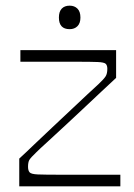

<svg xmlns="http://www.w3.org/2000/svg" viewBox="-20 -658 473 678"><path d="M48 0V-98Q70 -118 100.5 -147.5Q131 -177 165.5 -209Q200 -241 232 -271.5Q264 -302 289.5 -325.5Q315 -349 328 -361Q347 -379 353 -388.5Q359 -398 359 -415Q359 -427 353.5 -432.5Q348 -438 325 -439Q302 -440 248 -440Q219 -440 194.5 -440Q170 -440 137.5 -440Q105 -440 52 -440V-481H390V-383Q369 -364 338 -334.5Q307 -305 272 -272.5Q237 -240 204.5 -209.5Q172 -179 146 -155.5Q120 -132 109 -121Q88 -101 83.5 -93Q79 -85 79 -69Q79 -56 84.5 -49.5Q90 -43 114 -42Q138 -41 194 -41Q222 -41 250.5 -41Q279 -41 315.5 -41Q352 -41 405 -41V0ZM226 -555Q188 -555 188 -596Q188 -617 198 -627.5Q208 -638 226 -638Q243 -638 253.5 -627.5Q264 -617 264 -596Q264 -576 253.5 -565.5Q243 -555 226 -555Z"/></svg>

Font: Ojuju Light
Style: Regular
Weight: 300
Designer: Chisaokwu Joboson, Mirko Velimirovic
Foundry: Udi Foundry
Version: Version 1.000